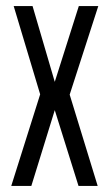

<svg xmlns="http://www.w3.org/2000/svg" viewBox="-20 -611 360 631"><path d="M17 0 112 -301 25 -591H87L160 -342L239 -591H303L209 -300L301 0H238L160 -249L83 0Z"/></svg>

Font: Alumni Sans Thin
Style: Regular
Weight: 400
Version: Version 1.018